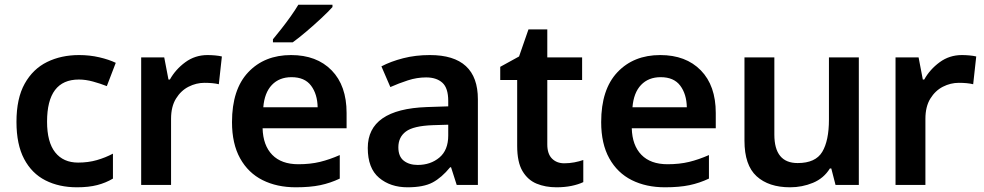

<svg xmlns="http://www.w3.org/2000/svg" viewBox="-20 -786 4182 816"><path d="M307 10Q231 10 173 -19.5Q115 -49 82.5 -110.5Q50 -172 50 -268Q50 -368 85 -430.5Q120 -493 180 -522.5Q240 -552 316 -552Q361 -552 402 -542.5Q443 -533 472 -519L434 -420Q406 -431 375 -439.5Q344 -448 315 -448Q180 -448 180 -269Q180 -182 214.5 -138.5Q249 -95 312 -95Q355 -95 391.5 -105.5Q428 -116 460 -133V-27Q430 -9 393.5 0.5Q357 10 307 10Z M862 -552Q877 -552 894 -550.5Q911 -549 923 -546L910 -428Q898 -431 882.5 -432.5Q867 -434 849 -434Q814 -434 781.5 -417.5Q749 -401 728 -367Q707 -333 707 -281V0H580V-542H678L696 -448H702Q726 -491 767.5 -521.5Q809 -552 862 -552Z M1217 -552Q1326 -552 1389.5 -487Q1453 -422 1453 -306V-241H1096Q1098 -168 1137 -128Q1176 -88 1248 -88Q1299 -88 1340 -98Q1381 -108 1424 -127V-27Q1384 -8 1341 1Q1298 10 1237 10Q1157 10 1096 -20.5Q1035 -51 1000.5 -113Q966 -175 966 -267Q966 -406 1035 -479Q1104 -552 1217 -552ZM1219 -458Q1167 -458 1135.5 -425Q1104 -392 1099 -330H1330Q1329 -386 1302 -422Q1275 -458 1219 -458ZM1393 -756Q1376 -737 1345.5 -708.5Q1315 -680 1282 -652Q1249 -624 1224 -606H1140V-619Q1155 -637 1175.5 -663Q1196 -689 1215.5 -716.5Q1235 -744 1248 -766H1393Z M1807 -552Q2011 -552 2011 -364V0H1921L1897 -75H1893Q1857 -31 1818.5 -10.5Q1780 10 1712 10Q1639 10 1591 -30.5Q1543 -71 1543 -157Q1543 -322 1794 -331L1885 -334V-357Q1885 -412 1860 -434.5Q1835 -457 1791 -457Q1752 -457 1713.5 -444.5Q1675 -432 1639 -416L1601 -504Q1641 -525 1693.5 -538.5Q1746 -552 1807 -552ZM1819 -254Q1737 -251 1705 -227Q1673 -203 1673 -160Q1673 -121 1696 -103Q1719 -85 1755 -85Q1810 -85 1847.5 -116.5Q1885 -148 1885 -210V-256Z M2378 -92Q2400 -92 2421 -96Q2442 -100 2459 -106V-12Q2438 -2 2409 4Q2380 10 2345 10Q2298 10 2260.5 -5.5Q2223 -21 2200.5 -59Q2178 -97 2178 -166V-446H2106V-502L2186 -546L2226 -661H2306V-542H2454V-446H2306V-172Q2306 -132 2326 -112Q2346 -92 2378 -92Z M2786 -552Q2895 -552 2958.5 -487Q3022 -422 3022 -306V-241H2665Q2667 -168 2706 -128Q2745 -88 2817 -88Q2868 -88 2909 -98Q2950 -108 2993 -127V-27Q2953 -8 2910 1Q2867 10 2806 10Q2726 10 2665 -20.5Q2604 -51 2569.5 -113Q2535 -175 2535 -267Q2535 -406 2604 -479Q2673 -552 2786 -552ZM2788 -458Q2736 -458 2704.5 -425Q2673 -392 2668 -330H2899Q2898 -386 2871 -422Q2844 -458 2788 -458Z M3630 -542V0H3531L3513 -70H3507Q3481 -28 3435 -9Q3389 10 3338 10Q3247 10 3195.5 -37Q3144 -84 3144 -188V-542H3271V-214Q3271 -93 3370 -93Q3446 -93 3474.5 -140.5Q3503 -188 3503 -278V-542Z M4068 -552Q4083 -552 4100 -550.5Q4117 -549 4129 -546L4116 -428Q4104 -431 4088.5 -432.5Q4073 -434 4055 -434Q4020 -434 3987.5 -417.5Q3955 -401 3934 -367Q3913 -333 3913 -281V0H3786V-542H3884L3902 -448H3908Q3932 -491 3973.5 -521.5Q4015 -552 4068 -552Z"/></svg>

Font: Noto Sans Lao Looped SemiBold
Style: Regular
Weight: 600
Designer: Mark Frömberg, Ben Mitchell
Foundry: The Fontpad Ltd
Version: Version 1.002; ttfautohint (v1.8.4.7-5d5b)